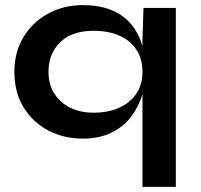

<svg xmlns="http://www.w3.org/2000/svg" viewBox="-20 -528 785 748"><path d="M302 12Q228 12 167.5 -20Q107 -52 71.5 -110.5Q36 -169 36 -248Q36 -325 71.5 -383.5Q107 -442 167.5 -475Q228 -508 302 -508Q369 -508 416 -488Q463 -468 492 -432.5Q521 -397 534.5 -350Q548 -303 548 -248Q548 -204 534 -158Q520 -112 491 -73.5Q462 -35 415 -11.5Q368 12 302 12ZM344 -89Q403 -89 446 -109Q489 -129 512 -164.5Q535 -200 535 -248Q535 -299 511.5 -334.5Q488 -370 445.5 -389Q403 -408 344 -408Q261 -408 215 -364Q169 -320 169 -248Q169 -200 191 -164.5Q213 -129 252.5 -109Q292 -89 344 -89ZM665 -497V200H535V-374L539 -497Z"/></svg>

Font: Syne
Style: Bold
Weight: 700
Designer: Lucas Descroix
Foundry: Bonjour Monde
Version: Version 2.200